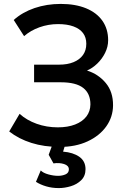

<svg xmlns="http://www.w3.org/2000/svg" viewBox="-20 -735 650 980"><path d="M284.5 15Q205.5 15 140.5 -5.5Q75.5 -26 27 -64L80 -154Q116 -121.5 167 -103.2Q218 -85 275 -85Q326 -85 363.2 -99.5Q400.5 -114 420.8 -140.2Q441 -166.5 441.5 -202Q441.5 -257.5 404.8 -286.2Q368 -315 290.5 -315H154V-405H282Q324.5 -405 355.5 -417.8Q386.5 -430.5 403.5 -454.2Q420.5 -478 420.5 -511.5Q420.5 -544 403.8 -566.2Q387 -588.5 354.8 -600.2Q322.5 -612 276.5 -612Q227 -612 181.5 -595.8Q136 -579.5 103 -550.5L50 -633Q94 -672.5 156.2 -693.8Q218.5 -715 290 -715Q364.5 -715 419 -692.8Q473.5 -670.5 502.8 -628.8Q532 -587 532 -529.5Q532 -496.5 516.5 -465.2Q501 -434 476.2 -410.2Q451.5 -386.5 424 -375Q482.5 -356.5 520 -311.2Q557.5 -266 557 -197Q556.5 -138 522.5 -90Q488.5 -42 427.2 -13.5Q366 15 284.5 15ZM280 225Q245.5 225 215.8 216.2Q186 207.5 163.5 193L188 135Q200.5 148 227 155.2Q253.5 162.5 276.5 162.5Q297.5 162.5 314.5 155Q331.5 147.5 331.5 129.5Q331.5 110 306.8 102.2Q282 94.5 253 99L228.5 55L256 -20H320L302 39Q353 43 384.8 65.2Q416.5 87.5 416.5 128.5Q416.5 163 394.8 184.5Q373 206 341.5 215.5Q310 225 280 225Z"/></svg>

Font: Geologica Roman
Style: Regular
Weight: 400
Designer: Sindre Bremnes, Frode Helland
Foundry: Monokrom Skriftforlag AS
Version: Version 1.010;gftools[0.9.28]